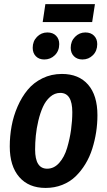

<svg xmlns="http://www.w3.org/2000/svg" viewBox="-20 -905 525 940"><path d="M431.2 -796.9H189L202.1 -884.8H444.8ZM196.8 -613.8Q170.9 -613.8 155.5 -629.6Q140.1 -645.5 140.1 -670.9Q140.1 -703.1 161.1 -724.6Q182.1 -746.1 211.9 -746.1Q238.8 -746.1 254.4 -730.2Q270 -714.4 270 -689Q270 -656.2 248.8 -635Q227.5 -613.8 196.8 -613.8ZM383.8 -613.8Q357.9 -613.8 342 -629.6Q326.2 -645.5 326.2 -670.9Q326.2 -703.1 347.4 -724.6Q368.7 -746.1 397.9 -746.1Q424.8 -746.1 440.4 -730.2Q456.1 -714.4 456.1 -689Q456.1 -656.2 435.1 -635Q414.1 -613.8 383.8 -613.8ZM203.1 15.1Q120.6 15.1 74.2 -38.3Q27.8 -91.8 27.8 -188Q27.8 -238.8 36.9 -288.1Q45.9 -337.4 66.2 -383.8Q86.4 -430.2 115.5 -465.3Q144.5 -500.5 187.7 -521.7Q231 -543 283.2 -543Q365.7 -543 411.4 -490.5Q457 -438 457 -340.8Q457 -299.3 450.7 -258.1Q444.3 -216.8 431.6 -176.5Q418.9 -136.2 397.9 -101.8Q377 -67.4 349.6 -41Q322.3 -14.6 284.7 0.2Q247.1 15.1 203.1 15.1ZM210.9 -79.1Q244.6 -79.1 270 -107.7Q295.4 -136.2 308.6 -180.9Q321.8 -225.6 327.9 -269.8Q334 -314 334 -356Q334 -450.2 274.9 -450.2Q247.6 -450.2 225.6 -430.9Q203.6 -411.6 190.2 -381.8Q176.8 -352.1 167.7 -314Q158.7 -275.9 155.3 -240.7Q151.9 -205.6 151.9 -172.9Q151.9 -79.1 210.9 -79.1Z"/></svg>

Font: Fira Sans Compressed Medium
Style: Italic
Weight: 500
Width: 3
Italic angle: -8°
Designer: Carrois Corporate & Edenspiekermann AG
Foundry: Carrois Corporate GbR & Edenspiekermann AG
Version: Version 4.203;PS 004.203;hotconv 1.0.88;makeotf.lib2.5.64775